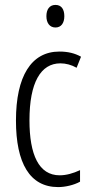

<svg xmlns="http://www.w3.org/2000/svg" viewBox="-20 -752 370 782"><path d="M206 -732C181 -732 169 -713 169 -686C169 -659 182 -640 206 -640C229 -640 242 -658 242 -686C242 -713 231 -732 206 -732ZM217 10C245 10 281 2 306 -12V-59C278 -46 250 -38 223 -38C138 -38 100 -122 100 -262C100 -416 146 -494 226 -494C248 -494 271 -488 292 -476L310 -521C285 -535 257 -542 222 -542C107 -542 45 -441 45 -261C45 -88 101 10 217 10Z"/></svg>

Font: Noto Sans UI Condensed Light
Style: Regular
Weight: 300
Width: 3
Designer: Monotype Design Team
Foundry: Monotype Imaging Inc.
Version: Version 1.901